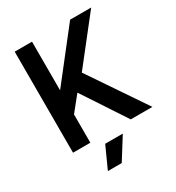

<svg xmlns="http://www.w3.org/2000/svg" viewBox="-210 -826 1055 1152"><g transform="rotate(-30 317.5 -250.0)"><path d="M70 -700H190V-363L454 -700H600L356 -390L620 0H470L273 -299L190 -196V0H70ZM264 50H386L292 200H196Z"/></g></svg>

Font: PT Root UI Bold
Style: Regular
Weight: 700
Designer: Vitaly Kuzmin
Foundry: ParaType Ltd.
Version: Version 2.000G